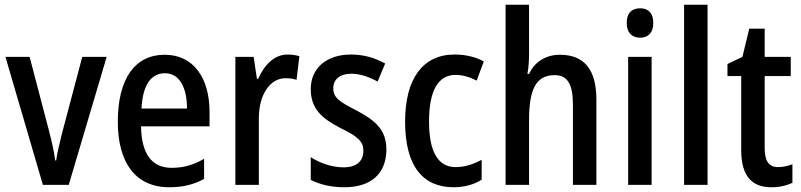

<svg xmlns="http://www.w3.org/2000/svg" viewBox="-20 -780 3380 810"><path d="M161 0H270L430 -540H327L241 -215C231 -173 220 -130 217 -103H213C208 -143 197 -188 187 -227L105 -540H3Z M675 -549C549 -549 477 -448 477 -266C477 -99 548 10 694 10C751 10 796 -1 841 -25V-110C794 -83 753 -72 704 -72C620 -72 577 -131 575 -247H864V-308C864 -450 797 -549 675 -549ZM676 -471C739 -471 769 -407 769 -322H577C582 -422 617 -471 676 -471Z M1193 -550C1137 -550 1095 -506 1069 -447H1064L1050 -540H973V0H1072V-281C1072 -382 1120 -450 1184 -450C1202 -450 1218 -448 1231 -443L1243 -543C1226 -548 1209 -550 1193 -550Z M1610 -150C1610 -234 1561 -273 1484 -314C1409 -352 1386 -369 1386 -408C1386 -445 1414 -469 1462 -469C1500 -469 1538 -455 1573 -436L1605 -512C1561 -536 1515 -550 1461 -550C1359 -550 1291 -494 1291 -404C1291 -320 1339 -280 1416 -240C1491 -204 1513 -182 1513 -144C1513 -100 1484 -74 1429 -74C1380 -74 1327 -93 1291 -117V-21C1329 -2 1375 10 1433 10C1545 10 1610 -47 1610 -150Z M1894 10C1937 10 1980 -1 2012 -22V-106C1977 -87 1941 -75 1902 -75C1828 -75 1790 -140 1790 -267C1790 -397 1828 -464 1902 -464C1931 -464 1962 -455 1991 -440L2021 -521C1988 -539 1946 -550 1898 -550C1763 -550 1689 -447 1689 -267C1689 -80 1763 10 1894 10Z M2212 -558V-760H2113V0H2212V-273C2212 -401 2240 -463 2320 -463C2374 -463 2397 -425 2397 -339V0H2496V-360C2496 -486 2445 -549 2342 -549C2285 -549 2236 -521 2212 -468H2205C2210 -494 2212 -525 2212 -558Z M2681 -745C2645 -745 2624 -725 2624 -683C2624 -642 2646 -621 2681 -621C2715 -621 2736 -642 2736 -683C2736 -724 2716 -745 2681 -745ZM2729 -540H2630V0H2729Z M2965 0V-760H2866V0Z M3263 -75C3223 -75 3206 -101 3206 -155V-459H3316V-540H3206V-659H3141L3112 -540L3049 -510V-459H3107V-147C3107 -36 3153 10 3234 10C3268 10 3299 3 3323 -9V-87C3304 -80 3283 -75 3263 -75Z"/></svg>

Font: Noto Sans Devanagari Condensed Medium
Style: Regular
Weight: 500
Width: 3
Designer: Jelle Bosma - Monotype Design Team
Foundry: Monotype Imaging Inc.
Version: Version 2.004